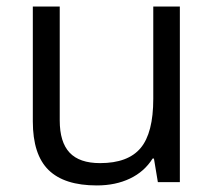

<svg xmlns="http://www.w3.org/2000/svg" viewBox="-20 -555 654 585"><path d="M80 -185Q80 -84 128 -37Q176 10 275 10Q332 10 376 -11Q420 -32 445 -72H449L461 0H528V-535H447V-254Q447 -150 408.5 -104Q370 -58 285 -58Q222 -58 192 -90Q162 -122 162 -188V-535H80Z"/></svg>

Font: OpenSansMMV
Style: Regular
Weight: 400
Designer: Steve Matteson
Foundry: Ascender Corporation
Version: Version 4.000